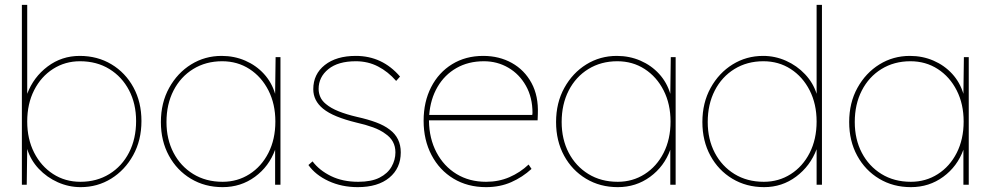

<svg xmlns="http://www.w3.org/2000/svg" viewBox="-20 -760 4076 790"><path d="M312 10Q263 10 218 -10Q173 -30 139.5 -65.5Q106 -101 92 -147L90 0H70V-740H92V-374Q118 -443 176 -486.5Q234 -530 308 -530Q381 -530 438.5 -495.5Q496 -461 529 -400.5Q562 -340 562 -262Q562 -183 528 -121.5Q494 -60 437.5 -25Q381 10 312 10ZM311 -12Q378 -12 430 -44Q482 -76 511 -132.5Q540 -189 540 -262Q540 -333 511 -388.5Q482 -444 430 -476Q378 -508 309 -508Q248 -508 198.5 -476.5Q149 -445 120.5 -389Q92 -333 92 -260Q92 -188 120.5 -132Q149 -76 198.5 -44Q248 -12 311 -12Z M896 10Q823 10 765.5 -24.5Q708 -59 675 -119.5Q642 -180 642 -258Q642 -337 676 -398.5Q710 -460 766.5 -495Q823 -530 892 -530Q944 -530 989 -510.5Q1034 -491 1066 -456Q1098 -421 1112 -374L1114 -525H1134V0H1112V-144Q1087 -75 1029 -32.5Q971 10 896 10ZM896 -12Q957 -12 1006.5 -43.5Q1056 -75 1084.5 -131Q1113 -187 1113 -260Q1113 -332 1084.5 -388Q1056 -444 1006.5 -476Q957 -508 894 -508Q827 -508 775 -476Q723 -444 694 -387.5Q665 -331 665 -258Q665 -187 694 -131.5Q723 -76 775 -44Q827 -12 896 -12Z M1452 10Q1386 10 1332 -15Q1278 -40 1249 -81L1266 -96Q1294 -59 1342 -35.5Q1390 -12 1454 -12Q1508 -12 1541.5 -29Q1575 -46 1591 -74Q1607 -102 1607 -133Q1607 -182 1565 -210Q1545 -225 1515 -236Q1485 -247 1445 -256Q1400 -267 1365.5 -281Q1331 -295 1309 -313Q1269 -346 1269 -393Q1269 -455 1316.5 -492.5Q1364 -530 1444 -530Q1553 -530 1626 -445L1610 -427Q1577 -465 1535.5 -486.5Q1494 -508 1444 -508Q1371 -508 1331 -475.5Q1291 -443 1291 -394Q1291 -377 1298 -361Q1305 -345 1321 -332Q1341 -315 1373.5 -302Q1406 -289 1449 -279Q1494 -269 1527.5 -256.5Q1561 -244 1583 -227Q1629 -193 1629 -133Q1629 -68 1582 -29Q1535 10 1452 10Z M1980 10Q1904 10 1846 -25Q1788 -60 1755.5 -122Q1723 -184 1723 -263Q1723 -341 1754 -401.5Q1785 -462 1840.5 -496Q1896 -530 1968 -530Q2034 -530 2086 -501Q2138 -472 2167 -418.5Q2196 -365 2193 -291L2192 -265H1745V-263Q1746 -190 1776 -133Q1806 -76 1858.5 -44Q1911 -12 1980 -12Q2032 -12 2076 -31Q2120 -50 2155 -83L2167 -65Q2130 -31 2083.5 -10.5Q2037 10 1980 10ZM1971 -508Q1907 -508 1858 -480Q1809 -452 1780 -402Q1751 -352 1746 -287H2170L2171 -295Q2171 -359 2144 -407Q2117 -455 2071.5 -481.5Q2026 -508 1971 -508Z M2522 10Q2449 10 2391.5 -24.5Q2334 -59 2301 -119.5Q2268 -180 2268 -258Q2268 -337 2302 -398.5Q2336 -460 2392.5 -495Q2449 -530 2518 -530Q2570 -530 2615 -510.5Q2660 -491 2692 -456Q2724 -421 2738 -374L2740 -525H2760V0H2738V-144Q2713 -75 2655 -32.5Q2597 10 2522 10ZM2522 -12Q2583 -12 2632.5 -43.5Q2682 -75 2710.5 -131Q2739 -187 2739 -260Q2739 -332 2710.5 -388Q2682 -444 2632.5 -476Q2583 -508 2520 -508Q2453 -508 2401 -476Q2349 -444 2320 -387.5Q2291 -331 2291 -258Q2291 -187 2320 -131.5Q2349 -76 2401 -44Q2453 -12 2522 -12Z M3124 10Q3051 10 2993.5 -24.5Q2936 -59 2903 -119.5Q2870 -180 2870 -258Q2870 -337 2904 -398.5Q2938 -460 2994.5 -495Q3051 -530 3120 -530Q3169 -530 3214 -510Q3259 -490 3292.5 -454.5Q3326 -419 3340 -374V-740H3362V0H3340V-146Q3314 -77 3256 -33.5Q3198 10 3124 10ZM3123 -12Q3184 -12 3233.5 -43.5Q3283 -75 3311.5 -131Q3340 -187 3340 -260Q3340 -332 3311.5 -388Q3283 -444 3233.5 -476Q3184 -508 3121 -508Q3054 -508 3002 -476Q2950 -444 2921 -387.5Q2892 -331 2892 -258Q2892 -187 2921 -131.5Q2950 -76 3002 -44Q3054 -12 3123 -12Z M3728 10Q3655 10 3597.5 -24.5Q3540 -59 3507 -119.5Q3474 -180 3474 -258Q3474 -337 3508 -398.5Q3542 -460 3598.5 -495Q3655 -530 3724 -530Q3776 -530 3821 -510.5Q3866 -491 3898 -456Q3930 -421 3944 -374L3946 -525H3966V0H3944V-144Q3919 -75 3861 -32.5Q3803 10 3728 10ZM3728 -12Q3789 -12 3838.5 -43.5Q3888 -75 3916.5 -131Q3945 -187 3945 -260Q3945 -332 3916.5 -388Q3888 -444 3838.5 -476Q3789 -508 3726 -508Q3659 -508 3607 -476Q3555 -444 3526 -387.5Q3497 -331 3497 -258Q3497 -187 3526 -131.5Q3555 -76 3607 -44Q3659 -12 3728 -12Z"/></svg>

Font: Lexend Thin
Style: Regular
Weight: 100
Designer: Bonnie Shaver-Troup, Thomas Jockin
Foundry: Lexend
Version: Version 1.007; ttfautohint (v1.8.3)